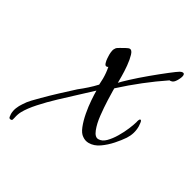

<svg xmlns="http://www.w3.org/2000/svg" viewBox="-147 -416 619 616"><g transform="rotate(30 162.5 -108.5)"><path d="M-38 95Q-44 95 -45 89Q-46 83 -46 79Q-46 67 -41.5 55.5Q-37 44 -30 34Q-22 21 -11 9.5Q0 -2 11 -13Q32 -34 54.5 -55Q77 -76 99 -96Q113 -107 126.5 -119Q140 -131 152 -144Q152 -150 152.5 -155.5Q153 -161 153 -167Q153 -178 152 -188Q151 -198 149 -208Q147 -206 143 -206Q138 -206 135.5 -214Q133 -222 132.5 -231Q132 -240 132 -243Q132 -251 133.5 -258.5Q135 -266 140 -272Q142 -274 150.5 -279Q159 -284 167.5 -288.5Q176 -293 179 -293H180Q188 -293 192.5 -278Q197 -263 199 -242Q201 -221 201 -203Q201 -185 201 -179Q207 -186 228 -205.5Q249 -225 276 -247.5Q303 -270 325.5 -287.5Q348 -305 355 -309Q357 -310 359.5 -311Q362 -312 365 -312Q371 -312 371 -305Q371 -298 364.5 -286Q358 -274 352 -271Q351 -270 346 -269Q341 -268 341 -269Q268 -220 200 -158V-148Q200 -138 201 -113Q202 -88 205 -60Q208 -32 216 -11.5Q224 9 237 9Q251 9 263.5 -3.5Q276 -16 287 -34.5Q298 -53 305.5 -71Q313 -89 316 -100Q316 -102 318 -107.5Q320 -113 323 -113Q327 -113 328 -103Q329 -93 329 -91Q329 -64 314 -41Q304 -26 288.5 -8.5Q273 9 254.5 22Q236 35 216 35Q203 35 192 27Q181 20 173.5 1Q166 -18 161.5 -42Q157 -66 155.5 -88Q154 -110 154 -123Q136 -106 111 -83Q86 -60 60 -35.5Q34 -11 12 13.5Q-10 38 -21 58Q-27 69 -30 84Q-31 88 -32 91.5Q-33 95 -38 95Z"/></g></svg>

Font: Bonheur Royale
Style: Regular
Weight: 400
Designer: Robert E. Leuschke
Foundry: Robert E. Leuschke
Version: Version 1.010; ttfautohint (v1.8.3)